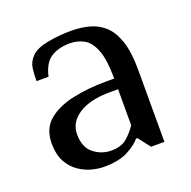

<svg xmlns="http://www.w3.org/2000/svg" viewBox="-95 -573 671 676"><g transform="rotate(-20 240.5 -235.0)"><path d="M184 10Q163 10 138.5 3.5Q114 -3 91 -19Q68 -35 53.5 -62Q39 -89 39 -130Q39 -185 74.5 -215Q110 -245 168.5 -257.5Q227 -270 294 -270H324Q324 -340 310 -376.5Q296 -413 272.5 -426.5Q249 -440 219 -440Q177 -440 148.5 -422Q120 -404 109 -355H64Q64 -381 67 -403.5Q70 -426 89 -445Q108 -464 151 -472Q194 -480 239 -480Q273 -480 304.5 -472Q336 -464 360.5 -442.5Q385 -421 399.5 -379.5Q414 -338 414 -270V0H364L329 -45H324Q309 -26 275 -8Q241 10 184 10ZM229 -35Q266 -35 287.5 -53.5Q309 -72 324 -95V-230H294Q219 -230 176.5 -202.5Q134 -175 134 -130Q134 -81 163 -58Q192 -35 229 -35Z"/></g></svg>

Font: El Messiri
Style: Regular
Weight: 400
Designer: Mohamed Gaber
Foundry: Kief Type Foundry
Version: Version 2.020